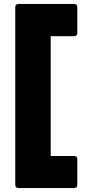

<svg xmlns="http://www.w3.org/2000/svg" viewBox="-20 -811 435 981"><path d="M359 150H74Q59 150 58 134V-775Q58 -789 74 -791H359Q374 -791 375 -775V-642Q375 -627 359 -626H239V-14H359Q374 -14 375 1V134Q375 149 359 150Z"/></svg>

Font: YamahaIndonesia935. App XBold
Style: Regular
Weight: 800
Designer: Dalton Maag Ltd
Foundry: Dalton Maag Ltd
Version: Version 1.002; January 01, 2024; Regular/Italic